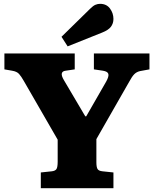

<svg xmlns="http://www.w3.org/2000/svg" viewBox="-20 -982 802 1002"><path d="M193 0V-82L250 -88Q268 -90 274.5 -99.5Q281 -109 281 -139V-253L104 -560Q91 -583 79.5 -596Q68 -609 43 -613L3 -620V-703H370V-620L323 -613Q305 -611 302.5 -598.5Q300 -586 314 -563L425 -375H430L534 -556Q549 -583 545.5 -596Q542 -609 517 -613L470 -620V-703H760V-620L711 -611Q693 -607 681 -595Q669 -583 654 -555L483 -256V-135Q483 -110 489 -100Q495 -90 515 -88L572 -82V0ZM333 -740 301 -790 450 -936Q466 -952 478 -957Q490 -962 502 -962Q536 -962 554 -937.5Q572 -913 572 -883Q572 -860 559 -842.5Q546 -825 513 -812Z"/></svg>

Font: Literata 18pt ExtraBold
Style: Regular
Weight: 800
Designer: Latin by Veronika Burian and Jose Scaglione. Greek by Irene Vlachou. Cyrillic by Vera Evstafieva.
Foundry: TypeTogether
Version: Version 3.103;gftools[0.9.29]